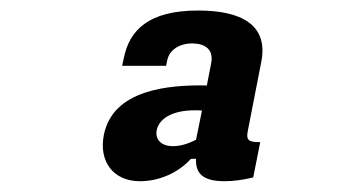

<svg xmlns="http://www.w3.org/2000/svg" viewBox="-20 -792 660 356"><path d="M347.5 -772.5C256 -772.5 220 -736.5 209.5 -684L206.5 -670H288L290 -680C294 -699.5 312.5 -711.5 337 -711.5C361 -711 376.5 -700 371.5 -674.5L363.5 -633.5C292.5 -635 189 -626 172.5 -541.5C163 -492.5 190 -456 239.5 -456C275 -456 310.5 -471.5 334 -497.5H343.5C342.5 -473 353 -456 396.5 -456C413 -456 431 -458.5 449.5 -463L462.5 -528.5C440.5 -528 436 -532.5 439.5 -549.5L464.5 -677.5C478 -746.5 426.5 -772.5 347.5 -772.5ZM270.5 -550.5C275 -572 299 -587.5 341.5 -587.5C346 -587.5 350 -587.5 354.5 -587L343.5 -533C329.5 -525.5 314.5 -521 301 -521C279 -521 267.5 -533 270.5 -550.5Z"/></svg>

Font: Monaspace Krypton
Style: Bold Italic
Weight: 700
Italic angle: -11°
Designer: Riley Cran & the Lettermatic Team
Foundry: Lettermatic
Version: Version 1.101 (Monaspace Krypton)